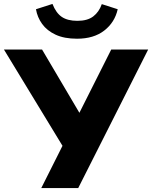

<svg xmlns="http://www.w3.org/2000/svg" viewBox="-49 -957 774 977"><path d="M161 0 269 -215 -29 -705H165L355 -383L517 -705H705L349 0ZM343 -760Q278 -760 234 -780.5Q190 -801 165.5 -835Q141 -869 134 -910L218 -937Q236 -891 265.5 -871Q295 -851 345 -851Q396 -851 425.5 -873.5Q455 -896 469 -936L550 -910Q535 -843 481.5 -801.5Q428 -760 343 -760Z"/></svg>

Font: Nunito Sans Black
Style: Regular
Weight: 900
Designer: Vernon Adams
Foundry: Vernon Adams
Version: Version 3.006; ttfautohint (v1.8.3)